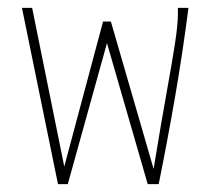

<svg xmlns="http://www.w3.org/2000/svg" viewBox="-20 -469 540 490"><path d="M128 1 36 -449H62L144 -44L243 -414H263L372 -38Q391 -154 405 -231.5Q419 -309 426.5 -357.5Q434 -406 434 -434V-449H461Q446 -333 427 -223Q408 -113 385 1H357L253 -359L153 1Z"/></svg>

Font: Inconsolata ExtraLight
Style: Regular
Weight: 200
Monospace: yes
Designer: Raph Levien, Cyreal, Brenton Simpson
Foundry: Raph Levien, Cyreal, Google
Version: Version 3.001; ttfautohint (v1.8.2.53-6de2)